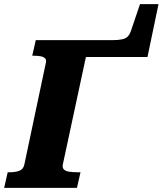

<svg xmlns="http://www.w3.org/2000/svg" viewBox="-52 -903 782 923"><path d="M657 -629H361L250 -112Q247 -96 255.5 -88Q264 -80 281 -77.5Q298 -75 319 -75H335L318 0H-32L-15 -75H-4Q22 -75 41 -82Q60 -89 65 -112L168 -599Q172 -614 165.5 -621.5Q159 -629 145.5 -632Q132 -635 114 -635H103L120 -710H487Q517 -710 535 -714Q553 -718 562.5 -728Q572 -738 578 -756L621 -883H710Z"/></svg>

Font: Roboto Serif
Style: Bold Italic
Weight: 700
Italic angle: -10°
Designer: Greg Gazdowicz
Foundry: Commercial Type
Version: Version 1.008